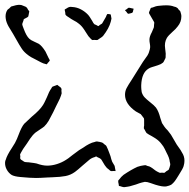

<svg xmlns="http://www.w3.org/2000/svg" viewBox="-20 -726 783 794"><path d="M181 -486Q182 -485 184 -481Q186 -477 186 -476Q185 -473 177 -465Q175 -461 173 -460Q171 -460 159 -464Q153 -466 131 -478Q104 -491 95 -499Q80 -510 70.5 -524Q61 -538 46 -565L34 -586Q31 -592 20 -609Q9 -626 5 -642Q3 -652 3 -658Q3 -673 10 -684Q12 -687 14.5 -688.5Q17 -690 18 -691Q20 -693 22 -695Q24 -697 26 -699L37 -702Q56 -708 69 -705L79 -701Q81 -700 84 -699Q87 -698 89 -696Q92 -694 94 -689.5Q96 -685 98 -683Q99 -682 100 -681Q101 -680 101 -678L100 -673Q99 -670 98.5 -665Q98 -660 97 -658Q95 -655 87.5 -651.5Q80 -648 78 -646Q77 -644 77 -641Q76 -638 74 -633Q72 -628 72 -625Q72 -622 78 -607Q89 -577 101 -566Q107 -560 121 -554Q135 -548 140 -545Q153 -537 168 -513Q173 -504 181 -486ZM737 -33Q734 -26 728 -16.5Q722 -7 718 0Q716 3 709.5 13.5Q703 24 696 31Q694 32 692 34.5Q690 37 688 38Q681 42 667 45Q652 47 623 38Q616 36 602.5 31Q589 26 579 26Q578 26 566 29Q558 31 542 37Q537 38 526.5 41.5Q516 45 508 46Q498 48 494 48Q490 48 485 46.5Q480 45 477 44Q476 43 474.5 43.5Q473 44 472 43Q471 41 471 37Q468 25 469 21Q469 20 474 15Q480 6 491 -3Q522 -24 548 -36Q563 -41 573 -42L581 -43Q583 -43 589 -40Q599 -38 603 -35Q610 -31 616 -26Q622 -21 629 -17L639 -12Q641 -11 644.5 -11.5Q648 -12 650 -12Q652 -12 655.5 -11.5Q659 -11 661 -12Q663 -13 668 -18Q669 -19 673 -21Q677 -23 678 -25Q679 -27 679.5 -29Q680 -31 681 -33Q684 -42 684 -44V-46Q684 -51 682 -57Q681 -72 669 -94Q667 -98 661.5 -109.5Q656 -121 649 -129Q640 -142 624 -153Q616 -158 608.5 -162.5Q601 -167 595 -170Q595 -170 586 -176Q583 -180 578 -190L575 -195V-198Q575 -203 576 -206V-228Q576 -235 575 -237Q575 -238 572 -241L562 -254Q557 -257 552 -259.5Q547 -262 542 -265Q497 -296 497 -334Q497 -349 503.5 -361.5Q510 -374 524 -395L571 -470L590 -497Q596 -508 596 -510Q601 -525 601 -531Q601 -539 599.5 -546.5Q598 -554 598 -562Q598 -575 608 -593L616 -612Q617 -616 617 -623L618 -632Q618 -634 615.5 -638Q613 -642 612 -644L601 -663Q596 -671 596 -673Q596 -675 597.5 -678.5Q599 -682 600 -684Q601 -686 601.5 -688Q602 -690 603 -692Q606 -695 611 -695Q624 -701 637 -702Q655 -704 667 -704Q687 -704 699 -699Q709 -697 712 -694Q715 -693 719 -686Q726 -680 726 -678Q727 -676 727.5 -672.5Q728 -669 729 -667Q730 -664 730 -658Q730 -635 715 -617Q707 -606 694 -595Q676 -579 670 -569Q659 -550 663 -525Q663 -521 664.5 -512Q666 -503 665 -496Q665 -494 665 -490Q665 -486 663 -483Q661 -480 659 -475Q657 -470 654 -467Q654 -467 645 -461Q634 -456 620 -452Q617 -451 608.5 -448.5Q600 -446 594 -442Q566 -425 564 -374V-366Q564 -359 566 -345Q570 -332 578 -323.5Q586 -315 600 -304Q618 -290 625 -281Q636 -266 643 -238Q648 -222 650 -217Q658 -204 660 -202Q664 -196 674 -186L687 -169Q708 -133 711 -128Q729 -104 737 -87.5Q745 -71 742 -51Q741 -47 740 -42Q739 -37 737 -33ZM441 -649Q441 -648 438 -636Q431 -609 406 -577Q401 -572 391 -566L384 -561Q381 -560 376.5 -560.5Q372 -561 369 -561Q368 -561 365 -560.5Q362 -560 361 -561Q360 -561 355 -566Q344 -577 340 -585Q338 -588 328 -603.5Q318 -619 306 -628Q298 -635 284 -642Q273 -648 265 -654Q263 -655 258 -658.5Q253 -662 251 -665Q250 -667 250 -673Q250 -675 248.5 -680.5Q247 -686 248 -687Q249 -688 251.5 -689Q254 -690 255 -691Q262 -696 267 -697Q270 -698 274 -697.5Q278 -697 280 -697Q298 -696 315 -687Q332 -678 345 -664Q349 -660 361 -640Q366 -630 370 -626Q371 -625 379 -622L386 -618Q388 -618 393 -623Q394 -624 398 -626Q402 -628 403 -630Q404 -631 407 -637L418 -656Q421 -665 424 -668H427Q432 -668 438 -666Q441 -651 441 -649ZM516 -670 510 -669Q506 -671 503 -677Q497 -683 497 -683Q498 -685 500.5 -686Q503 -687 504 -688Q505 -689 508 -691.5Q511 -694 513 -694H514Q516 -694 519 -693Q522 -692 524 -692Q525 -691 528 -691Q531 -691 532 -690Q533 -689 532 -687Q531 -685 531 -684Q531 -678 527 -673ZM454 -40 457 -24 458 -20Q458 -18 455.5 -18.5Q453 -19 452 -19Q450 -19 445 -18.5Q440 -18 438 -19Q435 -20 433 -22.5Q431 -25 429 -26Q420 -32 413 -43Q406 -54 404 -58Q403 -59 401 -63Q399 -67 396 -69Q394 -71 389.5 -73Q385 -75 383 -76L378 -79Q376 -79 374 -77.5Q372 -76 370 -76Q357 -72 348 -64Q339 -57 321 -41Q301 -23 290 -15Q272 -2 251 2Q230 6 198 7L175 8Q145 10 129 10Q106 10 64 6Q41 4 29 -2Q16 -10 8 -24.5Q0 -39 1 -55Q1 -58 2 -61Q3 -64 4 -66Q9 -84 29 -114L42 -135Q51 -152 57 -169Q69 -201 80 -214Q86 -220 96 -229Q106 -238 112 -244Q145 -271 158 -292Q163 -300 167.5 -310Q172 -320 174 -324Q183 -348 192 -360Q193 -362 194.5 -364.5Q196 -367 198 -368Q199 -369 209 -372L217 -375L222 -371Q224 -369 228 -366.5Q232 -364 233 -361Q235 -359 234.5 -355.5Q234 -352 234 -351L235 -340Q235 -339 232 -330Q228 -318 221 -305Q214 -292 212 -287L200 -262Q189 -240 181.5 -227Q174 -214 163 -203Q157 -198 146 -191Q135 -184 127 -178Q115 -168 104.5 -152.5Q94 -137 91 -132Q72 -106 68 -97Q67 -95 65.5 -92.5Q64 -90 63 -87L64 -79Q64 -78 63.5 -74Q63 -70 65 -68Q66 -66 70.5 -63.5Q75 -61 76 -60Q77 -59 78.5 -58Q80 -57 83 -56Q87 -55 93.5 -55Q100 -55 104 -54Q122 -52 131 -50Q156 -41 175 -41Q195 -41 215.5 -47.5Q236 -54 253 -65Q259 -68 280 -85Q298 -99 307 -105Q313 -108 325 -116Q336 -124 348.5 -130.5Q361 -137 372 -139Q376 -141 381 -141L393 -139Q395 -138 398.5 -137.5Q402 -137 403 -136Q406 -135 408 -132.5Q410 -130 412 -129Q413 -128 415.5 -126.5Q418 -125 420 -122L426 -109Q429 -101 432 -93.5Q435 -86 437 -80Q440 -67 444 -57Z"/></svg>

Font: Rubik-Burned
Style: Regular
Weight: 400
Designer: NaN (generative design), Hubert & Fischer (Rubik source font outlines)
Foundry: NaN, Hubert & Fischer
Version: Version 1.000